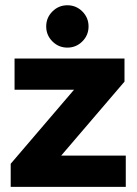

<svg xmlns="http://www.w3.org/2000/svg" viewBox="-20 -728 532 748"><path d="M21.7 0V-90L268.3 -378.3H36.7V-500H465V-410L218.3 -121.7H470V0ZM242.5 -542.5Q208.3 -542.5 184.2 -566.7Q160 -590.8 160 -625Q160 -659.2 184.2 -683.3Q208.3 -707.5 242.5 -707.5Q276.7 -707.5 300.8 -683.3Q325 -659.2 325 -625Q325 -590.8 300.8 -566.7Q276.7 -542.5 242.5 -542.5Z"/></svg>

Font: Funnel Display ExtraBold
Style: Regular
Weight: 800
Designer: NORD ID, Kristian Moeller
Foundry: Dicotype
Version: Version 1.000